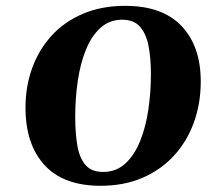

<svg xmlns="http://www.w3.org/2000/svg" viewBox="-20 -608 741 643"><path d="M316.9 14.2Q192.4 14.2 128.9 -55.4Q65.4 -125 65.4 -247.6Q65.4 -317.9 87.6 -379.6Q109.9 -441.4 152.6 -488.3Q195.3 -535.2 257.6 -561.8Q319.8 -588.4 399.4 -588.4Q523.9 -588.4 588.1 -520.8Q652.3 -453.1 652.3 -335Q652.3 -261.7 629.4 -198.2Q606.4 -134.8 563 -87.2Q519.5 -39.6 457.5 -12.7Q395.5 14.2 316.9 14.2ZM325.2 -32.2Q369.1 -32.2 399.7 -60.3Q430.2 -88.4 449.2 -135.5Q468.3 -182.6 476.8 -241Q485.4 -299.3 485.4 -360.4Q485.4 -412.6 477.5 -453.6Q469.7 -494.6 449 -518.3Q428.2 -542 389.2 -542Q346.7 -542 316.7 -514.9Q286.6 -487.8 267.8 -441.7Q249 -395.5 240.5 -337.2Q231.9 -278.8 231.9 -216.3Q231.9 -165 238.5 -123.3Q245.1 -81.5 265.1 -56.9Q285.2 -32.2 325.2 -32.2Z"/></svg>

Font: Gelasio
Style: Bold Italic
Weight: 700
Italic angle: -8.5°
Designer: Eben Sorkin
Foundry: Eben Sorkin
Version: Version 1.008